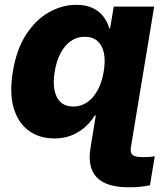

<svg xmlns="http://www.w3.org/2000/svg" viewBox="-20 -570 675 802"><path d="M518.6 212.4Q423.8 212.4 384 170.7Q344.2 128.9 358.4 45.9L382.8 -104H551.3L526.9 44.9Q522.9 67.9 533.9 77.1Q544.9 86.4 575.2 86.4Q587.9 86.4 600.8 85.7Q613.8 85 626.5 83L606.4 203.6Q588.4 208 565.9 210.2Q543.5 212.4 518.6 212.4ZM207 8.3Q145.5 8.3 101.1 -23.4Q56.6 -55.2 37.6 -117.4Q18.6 -179.7 33.7 -271Q49.3 -365.2 89.8 -427Q130.4 -488.8 185.3 -519.3Q240.2 -549.8 298.3 -549.8Q340.8 -549.8 368.9 -535.6Q397 -521.5 413.3 -499Q429.7 -476.6 436.5 -451.7H439.9L455.1 -542.5H624L534.2 0H366.2L380.9 -87.4H375.5Q360.4 -62 336.4 -40.3Q312.5 -18.6 280.3 -5.1Q248 8.3 207 8.3ZM286.1 -125Q318.8 -125 344.7 -143.1Q370.6 -161.1 388.4 -194.1Q406.2 -227.1 413.1 -271Q420.9 -315.9 414.1 -348.4Q407.2 -380.9 387 -398.7Q366.7 -416.5 334 -416.5Q301.3 -416.5 275.6 -398.4Q250 -380.4 232.9 -347.7Q215.8 -314.9 208.5 -271Q201.2 -227.1 207.5 -194.1Q213.9 -161.1 233.6 -143.1Q253.4 -125 286.1 -125Z"/></svg>

Font: Inter 16pt ExtraBold
Style: Italic
Weight: 800
Italic angle: -9.3988°
Version: Version 4.001;git-66647c0bb